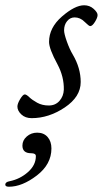

<svg xmlns="http://www.w3.org/2000/svg" viewBox="-76 -434 390 728"><path d="M119 129Q119 189 63.5 231.5Q8 274 -42 274Q-56 274 -56 266Q-56 256 -39 253Q0 245 30 218.5Q60 192 60 158Q60 147 42 147Q9 147 9 118Q9 98 25.5 83.5Q42 69 65 69Q90 69 104.5 85.5Q119 102 119 129ZM243 -414Q264 -414 279 -400.5Q294 -387 294 -377Q294 -367 284 -351Q274 -335 266 -335Q261 -335 244.5 -351.5Q228 -368 207 -368Q190 -368 178.5 -354Q167 -340 167 -319Q167 -306 177.5 -276.5Q188 -247 200 -227Q230 -176 230 -123Q230 -67 169.5 -26.5Q109 14 44 14Q20 14 5 0Q-10 -14 -10 -30Q-10 -41 0.5 -58.5Q11 -76 18 -76Q24 -76 35 -65.5Q46 -55 65 -44.5Q84 -34 109 -34Q134 -34 149.5 -51.5Q165 -69 166 -94Q167 -143 142 -190Q110 -249 110 -275Q110 -329 159 -371.5Q208 -414 243 -414Z"/></svg>

Font: EB Garamond 12
Style: Italic
Weight: 400
Italic angle: -17°
Version: Version 0.016; ttfautohint (v1.8.4)